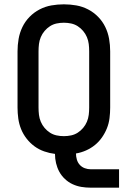

<svg xmlns="http://www.w3.org/2000/svg" viewBox="-20 -702 590 887"><path d="M530 165H399Q377 165 356 161.5Q335 158 315.5 149Q296 140 280 125Q264 110 254 91.5Q244 73 239 52Q234 31 234 9Q209 6 184.5 -2.5Q160 -11 139.5 -26Q119 -41 103 -61.5Q87 -82 77.5 -105.5Q68 -129 64.5 -154.5Q61 -180 61 -205V-465Q61 -494 66 -522.5Q71 -551 83.5 -577Q96 -603 116.5 -624Q137 -645 163 -658.5Q189 -672 217.5 -677Q246 -682 275 -682Q304 -682 332.5 -677Q361 -672 387 -658.5Q413 -645 433.5 -624Q454 -603 466.5 -577Q479 -551 484 -522.5Q489 -494 489 -465V-205Q489 -181 486 -156.5Q483 -132 474 -109.5Q465 -87 451 -67Q437 -47 418.5 -32Q400 -17 377.5 -7Q355 3 331 7Q331 21 335 35Q339 49 348.5 59.5Q358 70 371.5 75Q385 80 399 80H530ZM275 -73Q292 -73 308.5 -76.5Q325 -80 339 -89Q353 -98 364 -111Q375 -124 381.5 -139.5Q388 -155 390 -171.5Q392 -188 392 -205V-465Q392 -482 390 -498.5Q388 -515 381.5 -530.5Q375 -546 364 -559Q353 -572 339 -581Q325 -590 308.5 -593.5Q292 -597 275 -597Q258 -597 241.5 -593.5Q225 -590 211 -581Q197 -572 186 -559Q175 -546 168.5 -530.5Q162 -515 160 -498.5Q158 -482 158 -465V-205Q158 -188 160 -171.5Q162 -155 168.5 -139.5Q175 -124 186 -111Q197 -98 211 -89Q225 -80 241.5 -76.5Q258 -73 275 -73Z"/></svg>

Font: Lode Dark
Style: Bold
Weight: 700
Monospace: yes
Designer: Belleve Invis
Foundry: Belleve Invis
Version: Version 29.2.0; ttfautohint (v1.8.3)